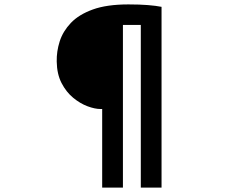

<svg xmlns="http://www.w3.org/2000/svg" viewBox="-20 -794 1040 870"><path d="M436 -300Q410 -300 376.5 -312.5Q343 -325 311.5 -351Q280 -377 259 -417.5Q238 -458 237 -515Q236 -561 250.5 -606.5Q265 -652 301 -690Q337 -728 400.5 -751Q464 -774 562 -774Q613 -774 650 -771Q687 -768 712 -763V56H618V-681H537V56H443V-300Z"/></svg>

Font: Chiron Sans HK TT
Style: Bold
Weight: 700
Designer: Ryoko NISHIZUKA 西塚涼子 (kana, bopomofo & ideographs); Paul D. Hunt (Latin, Greek & Cyrillic); Sandoll Communications 산돌커뮤니
Foundry: Adobe
Version: Version 2.022;hotconv 1.0.109;makeotfexe 2.5.65596